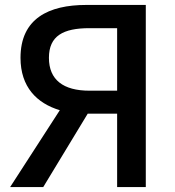

<svg xmlns="http://www.w3.org/2000/svg" viewBox="-20 -757 707 777"><path d="M454 0H570V-737H329C177 -737 63 -682 63 -523C63 -405 129 -339 222 -311L21 0H155L335 -297H454ZM342 -390C236 -390 178 -434 178 -523C178 -612 236 -643 342 -643H454V-390Z"/></svg>

Font: Source Han Sans JP Medium
Style: Regular
Weight: 500
Designer: Ryoko NISHIZUKA 西塚涼子 (kana, bopomofo & ideographs); Paul D. Hunt (Latin, Greek & Cyrillic); Sandoll Communications 산돌커뮤니
Foundry: Adobe
Version: Version 2.002;hotconv 1.0.116;makeotfexe 2.5.65601